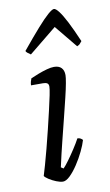

<svg xmlns="http://www.w3.org/2000/svg" viewBox="-86 -793 481 838"><g transform="rotate(-10 154.5 -374.5)"><path d="M124 0Q112 0 94.5 -7Q77 -14 62.5 -23.5Q48 -33 45 -39Q50 -54 58.5 -84.5Q67 -115 77.5 -154.5Q88 -194 98 -236Q108 -278 117 -316Q126 -354 131.5 -381.5Q137 -409 137 -419Q137 -430 130.5 -434Q124 -438 112 -438H59Q59 -446 61.5 -455Q64 -464 66 -468Q82 -475 101.5 -482.5Q121 -490 139.5 -495Q158 -500 171 -500Q193 -500 204 -488.5Q215 -477 215 -456Q215 -446 210.5 -421Q206 -396 197 -359Q188 -322 176.5 -275.5Q165 -229 151.5 -175.5Q138 -122 125 -63L136 -56Q146 -66 161 -86.5Q176 -107 192 -131.5Q208 -156 218 -175Q226 -175 232 -171.5Q238 -168 241 -164Q235 -143 221.5 -115Q208 -87 190.5 -60.5Q173 -34 155.5 -17Q138 0 124 0ZM82 -571Q74 -576 68 -581Q62 -586 61 -590Q107 -646 138 -681Q169 -716 188 -732.5Q207 -749 215 -749Q223 -749 236.5 -731.5Q250 -714 268 -679Q286 -644 309 -590Q305 -586 301 -580.5Q297 -575 287 -571L205 -671Z"/></g></svg>

Font: Texturina 12pt ExtraLight
Style: Italic
Weight: 250
Italic angle: -11°
Designer: Guillermo Torres Carreño
Foundry: Omnibus-Type
Version: Version 1.002